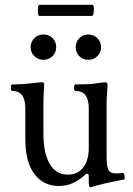

<svg xmlns="http://www.w3.org/2000/svg" viewBox="-20 -760 551 796"><path d="M355 16Q351 16 349.5 10.5Q348 5 348 -6V-28Q348 -40 342 -40Q339 -40 336 -38Q333 -36 329 -32Q304 -10 278.5 0.5Q253 11 224 11Q181 11 149.5 -12Q118 -35 101.5 -77.5Q85 -120 85 -181V-311Q85 -347 71.5 -365Q58 -383 31 -383Q27 -383 25.5 -390Q24 -397 25.5 -403.5Q27 -410 31 -410Q57 -410 77 -411.5Q97 -413 113 -415Q129 -417 139 -418Q149 -419 153 -419Q163 -419 163 -411Q162 -386 161 -368.5Q160 -351 160 -338V-207Q160 -125 186 -80.5Q212 -36 261 -36Q302 -36 325 -65.5Q348 -95 348 -147V-311Q348 -347 334.5 -365Q321 -383 293 -383Q289 -383 287.5 -390Q286 -397 287.5 -403.5Q289 -410 293 -410Q323 -410 345.5 -411Q368 -412 382 -415Q396 -417 404 -418Q412 -419 416 -419Q421 -419 423.5 -416Q426 -413 426 -406Q425 -384 423.5 -367.5Q422 -351 422 -338V-111Q422 -69 430 -55Q438 -41 462 -41Q469 -41 475 -41.5Q481 -42 488 -43Q493 -44 495 -37Q497 -30 497 -23Q497 -16 493 -15Q488 -15 479 -13Q470 -11 457 -8.5Q444 -6 426 -2Q409 2 397 5Q385 8 377 10Q369 12 361 15Q359 16 355 16ZM160 -512Q138 -512 122.5 -527Q107 -542 107 -564Q107 -587 122.5 -602Q138 -617 160 -617Q183 -617 198 -602Q213 -587 213 -564Q213 -542 197.5 -527Q182 -512 160 -512ZM346 -512Q324 -512 309 -527Q294 -542 294 -564Q294 -587 309 -602Q324 -617 346 -617Q368 -617 383.5 -602Q399 -587 399 -564Q399 -542 383.5 -527Q368 -512 346 -512ZM143 -694Q139 -694 137.5 -705.5Q136 -717 137.5 -728.5Q139 -740 143 -740H363Q368 -740 369 -728.5Q370 -717 368 -705.5Q366 -694 361 -694Z"/></svg>

Font: Junicode VF
Style: Regular
Weight: 400
Designer: Peter S. Baker
Version: Version 2.213